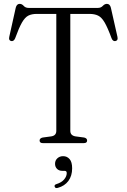

<svg xmlns="http://www.w3.org/2000/svg" viewBox="-20 -741 656 994"><path d="M128.5 -700H486.5Q502.5 -700 512.2 -710.5Q522 -721 533.5 -721Q549 -721 554 -701L588 -550.5Q592.5 -531.5 577.5 -528.5Q564 -526 557.5 -543Q537.5 -597.5 521.8 -624.5Q506 -651.5 487.8 -660.2Q469.5 -669 443.5 -669H344V-63.5Q344 -39.5 370.5 -35L415.5 -29Q431 -25.5 431 -13.5Q431 0 413.5 0H202.5Q185 0 185 -13.5Q185 -25.5 201 -29L245.5 -35Q271.5 -39 271.5 -63.5V-669H170.5Q144 -669 126.5 -660Q109 -651 93.5 -624Q78 -597 58.5 -543Q51.5 -526 38 -528.5Q23.5 -531.5 28 -550.5L61.5 -701Q66.5 -721 82 -721Q93.5 -721 102.8 -710.5Q112 -700 128.5 -700ZM303.5 143.5Q285 143.5 275 133Q265 122.5 265 107Q265 89.5 277 78.5Q289 67.5 307 67.5Q327 67.5 340.2 82.5Q353.5 97.5 353.5 130.5Q353.5 169.5 334 195.8Q314.5 222 279.5 231.5Q266.5 235.5 263 225.5Q260 215.5 272.5 212Q298.5 204 312 188Q325.5 172 325.5 155Q325.5 143.5 314.5 143.5Z"/></svg>

Font: Fraunces 72pt Soft Light
Style: Regular
Weight: 300
Version: Version 1.000;[b76b70a41]